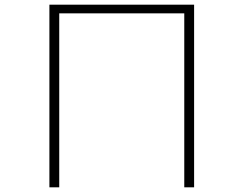

<svg xmlns="http://www.w3.org/2000/svg" viewBox="-20 -779 1040 820"><path d="M191 -759V21H233V-722H767V21H809V-759Z"/></svg>

Font: LINE Seed JP_OTF Thin
Style: Regular
Weight: 250
Designer: LY Corporation & Fontrix & Fontworks
Version: Version 1.007